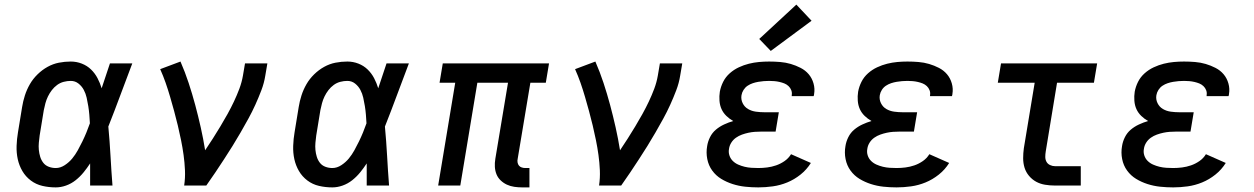

<svg xmlns="http://www.w3.org/2000/svg" viewBox="-20 -805 5440 833"><path d="M222 8Q192 8 164 1.5Q136 -5 113.5 -22Q91 -39 77 -63Q63 -87 57 -114.5Q51 -142 52 -172Q53 -202 58 -231L76 -341Q80 -366 88 -391Q96 -416 109.5 -439.5Q123 -463 143 -482.5Q163 -502 186.5 -515Q210 -528 235.5 -533Q261 -538 287 -538Q312 -538 335 -529Q358 -520 375 -503.5Q392 -487 403 -466Q414 -445 421 -422Q430 -449 439 -476Q448 -503 457 -530H554Q528 -462 502.5 -393Q477 -324 450 -256Q456 -192 459.5 -128Q463 -64 468 0H371Q371 -24 371 -48Q371 -72 371 -96Q358 -76 342.5 -57Q327 -38 308 -23Q289 -8 266.5 0Q244 8 222 8ZM222 -76Q242 -76 261 -88.5Q280 -101 293.5 -117.5Q307 -134 317.5 -153Q328 -172 337.5 -191.5Q347 -211 355 -230.5Q363 -250 370 -270Q369 -289 367.5 -307.5Q366 -326 363 -344.5Q360 -363 356 -381Q352 -399 343.5 -415Q335 -431 320.5 -442.5Q306 -454 287 -454Q272 -454 256.5 -450Q241 -446 228 -436.5Q215 -427 205 -414Q195 -401 188 -386.5Q181 -372 177 -357Q173 -342 170 -327L152 -217Q150 -202 148.5 -186Q147 -170 148.5 -154.5Q150 -139 154.5 -124.5Q159 -110 168 -98.5Q177 -87 191.5 -81.5Q206 -76 222 -76Z M779 0Q784 -33 782.5 -66.5Q781 -100 776.5 -132.5Q772 -165 765.5 -197Q759 -229 751.5 -260.5Q744 -292 735.5 -323Q727 -354 718 -385Q709 -416 698.5 -446Q688 -476 675 -505L763 -538Q783 -492 798.5 -445Q814 -398 827 -349.5Q840 -301 851 -252Q862 -203 870 -153Q887 -178 903.5 -204Q920 -230 936 -256.5Q952 -283 967 -310Q982 -337 995 -364.5Q1008 -392 1018.5 -420Q1029 -448 1034 -477L1043 -530H1140L1131 -477Q1126 -445 1114 -413.5Q1102 -382 1088 -351Q1074 -320 1057.5 -290Q1041 -260 1024 -230.5Q1007 -201 989 -172Q971 -143 952 -114Q933 -85 914 -56.5Q895 -28 875 0Z M1422 8Q1392 8 1364 1.5Q1336 -5 1313.5 -22Q1291 -39 1277 -63Q1263 -87 1257 -114.5Q1251 -142 1252 -172Q1253 -202 1258 -231L1276 -341Q1280 -366 1288 -391Q1296 -416 1309.5 -439.5Q1323 -463 1343 -482.5Q1363 -502 1386.5 -515Q1410 -528 1435.5 -533Q1461 -538 1487 -538Q1512 -538 1535 -529Q1558 -520 1575 -503.5Q1592 -487 1603 -466Q1614 -445 1621 -422Q1630 -449 1639 -476Q1648 -503 1657 -530H1754Q1728 -462 1702.5 -393Q1677 -324 1650 -256Q1656 -192 1659.5 -128Q1663 -64 1668 0H1571Q1571 -24 1571 -48Q1571 -72 1571 -96Q1558 -76 1542.5 -57Q1527 -38 1508 -23Q1489 -8 1466.5 0Q1444 8 1422 8ZM1422 -76Q1442 -76 1461 -88.5Q1480 -101 1493.5 -117.5Q1507 -134 1517.5 -153Q1528 -172 1537.5 -191.5Q1547 -211 1555 -230.5Q1563 -250 1570 -270Q1569 -289 1567.5 -307.5Q1566 -326 1563 -344.5Q1560 -363 1556 -381Q1552 -399 1543.5 -415Q1535 -431 1520.5 -442.5Q1506 -454 1487 -454Q1472 -454 1456.5 -450Q1441 -446 1428 -436.5Q1415 -427 1405 -414Q1395 -401 1388 -386.5Q1381 -372 1377 -357Q1373 -342 1370 -327L1352 -217Q1350 -202 1348.5 -186Q1347 -170 1348.5 -154.5Q1350 -139 1354.5 -124.5Q1359 -110 1368 -98.5Q1377 -87 1391.5 -81.5Q1406 -76 1422 -76Z M2245 8Q2228 8 2211 5.5Q2194 3 2179 -4Q2164 -11 2152 -22.5Q2140 -34 2134 -49Q2128 -64 2127 -81Q2126 -98 2129 -116L2184 -446H2051L1977 0H1881L1955 -446H1887L1901 -530H2362L2348 -446H2281L2226 -116Q2224 -108 2225.5 -100Q2227 -92 2231.5 -86.5Q2236 -81 2243.5 -78.5Q2251 -76 2259 -76H2277V8Z M2579 0Q2584 -33 2582.5 -66.5Q2581 -100 2576.5 -132.5Q2572 -165 2565.5 -197Q2559 -229 2551.5 -260.5Q2544 -292 2535.5 -323Q2527 -354 2518 -385Q2509 -416 2498.5 -446Q2488 -476 2475 -505L2563 -538Q2583 -492 2598.5 -445Q2614 -398 2627 -349.5Q2640 -301 2651 -252Q2662 -203 2670 -153Q2687 -178 2703.5 -204Q2720 -230 2736 -256.5Q2752 -283 2767 -310Q2782 -337 2795 -364.5Q2808 -392 2818.5 -420Q2829 -448 2834 -477L2843 -530H2940L2931 -477Q2926 -445 2914 -413.5Q2902 -382 2888 -351Q2874 -320 2857.5 -290Q2841 -260 2824 -230.5Q2807 -201 2789 -172Q2771 -143 2752 -114Q2733 -85 2714 -56.5Q2695 -28 2675 0Z M3270 8Q3241 8 3213 5Q3185 2 3158.5 -6.5Q3132 -15 3109 -29Q3086 -43 3070 -65Q3054 -87 3048.5 -115Q3043 -143 3048 -171Q3051 -191 3060.5 -210Q3070 -229 3086 -242.5Q3102 -256 3121.5 -265Q3141 -274 3161 -280Q3145 -289 3131.5 -302Q3118 -315 3110.5 -331.5Q3103 -348 3101.5 -368Q3100 -388 3103 -407Q3107 -429 3117.5 -450Q3128 -471 3146 -487Q3164 -503 3185.5 -513Q3207 -523 3229 -528.5Q3251 -534 3273 -536Q3295 -538 3317 -538Q3341 -538 3365 -536Q3389 -534 3411 -527.5Q3433 -521 3453.5 -510.5Q3474 -500 3488.5 -483Q3503 -466 3509.5 -443Q3516 -420 3512 -397Q3512 -395 3511.5 -393Q3511 -391 3510 -388H3415Q3415 -389 3415 -390Q3415 -391 3415 -392Q3417 -403 3413 -413.5Q3409 -424 3401 -431.5Q3393 -439 3383 -443Q3373 -447 3362 -449.5Q3351 -452 3340 -453Q3329 -454 3317 -454Q3305 -454 3293.5 -453Q3282 -452 3270 -450Q3258 -448 3246 -444Q3234 -440 3223.5 -433Q3213 -426 3206 -415Q3199 -404 3197 -392Q3194 -374 3202 -357.5Q3210 -341 3225.5 -332Q3241 -323 3259.5 -320.5Q3278 -318 3296 -318H3359L3345 -234H3282Q3268 -234 3254.5 -233Q3241 -232 3227 -229Q3213 -226 3199 -221Q3185 -216 3173 -207.5Q3161 -199 3153 -186.5Q3145 -174 3143 -160Q3140 -145 3144.5 -131Q3149 -117 3159 -107Q3169 -97 3182.5 -91Q3196 -85 3210.5 -81.5Q3225 -78 3240 -77Q3255 -76 3270 -76Q3289 -76 3308.5 -78.5Q3328 -81 3347 -87.5Q3366 -94 3383.5 -106Q3401 -118 3412 -136L3498 -98Q3480 -69 3453 -47.5Q3426 -26 3395.5 -13.5Q3365 -1 3333 3.5Q3301 8 3270 8ZM3324 -584 3274 -636 3435 -785 3501 -715Z M3870 8Q3841 8 3813 5Q3785 2 3758.5 -6.5Q3732 -15 3709 -29Q3686 -43 3670 -65Q3654 -87 3648.5 -115Q3643 -143 3648 -171Q3651 -191 3660.5 -210Q3670 -229 3686 -242.5Q3702 -256 3721.5 -265Q3741 -274 3761 -280Q3745 -289 3731.5 -302Q3718 -315 3710.5 -331.5Q3703 -348 3701.5 -368Q3700 -388 3703 -407Q3707 -429 3717.5 -450Q3728 -471 3746 -487Q3764 -503 3785.5 -513Q3807 -523 3829 -528.5Q3851 -534 3873 -536Q3895 -538 3917 -538Q3941 -538 3965 -536Q3989 -534 4011 -527.5Q4033 -521 4053.5 -510.5Q4074 -500 4088.5 -483Q4103 -466 4109.5 -443Q4116 -420 4112 -397Q4112 -395 4111.5 -393Q4111 -391 4110 -388H4015Q4015 -389 4015 -390Q4015 -391 4015 -392Q4017 -403 4013 -413.5Q4009 -424 4001 -431.5Q3993 -439 3983 -443Q3973 -447 3962 -449.5Q3951 -452 3940 -453Q3929 -454 3917 -454Q3905 -454 3893.5 -453Q3882 -452 3870 -450Q3858 -448 3846 -444Q3834 -440 3823.5 -433Q3813 -426 3806 -415Q3799 -404 3797 -392Q3794 -374 3802 -357.5Q3810 -341 3825.5 -332Q3841 -323 3859.5 -320.5Q3878 -318 3896 -318H3959L3945 -234H3882Q3868 -234 3854.5 -233Q3841 -232 3827 -229Q3813 -226 3799 -221Q3785 -216 3773 -207.5Q3761 -199 3753 -186.5Q3745 -174 3743 -160Q3740 -145 3744.5 -131Q3749 -117 3759 -107Q3769 -97 3782.5 -91Q3796 -85 3810.5 -81.5Q3825 -78 3840 -77Q3855 -76 3870 -76Q3889 -76 3908.5 -78.5Q3928 -81 3947 -87.5Q3966 -94 3983.5 -106Q4001 -118 4012 -136L4098 -98Q4080 -69 4053 -47.5Q4026 -26 3995.5 -13.5Q3965 -1 3933 3.5Q3901 8 3870 8Z M4557 0Q4535 0 4514 -3.5Q4493 -7 4475.5 -16.5Q4458 -26 4444.5 -42Q4431 -58 4425 -77.5Q4419 -97 4419 -118.5Q4419 -140 4422 -162L4469 -446H4309L4323 -530H4740L4726 -446H4566L4517 -148Q4515 -136 4515 -124.5Q4515 -113 4520 -103.5Q4525 -94 4535.5 -89Q4546 -84 4557 -84H4669V0Z M5070 8Q5041 8 5013 5Q4985 2 4958.5 -6.5Q4932 -15 4909 -29Q4886 -43 4870 -65Q4854 -87 4848.5 -115Q4843 -143 4848 -171Q4851 -191 4860.5 -210Q4870 -229 4886 -242.5Q4902 -256 4921.5 -265Q4941 -274 4961 -280Q4945 -289 4931.5 -302Q4918 -315 4910.5 -331.5Q4903 -348 4901.5 -368Q4900 -388 4903 -407Q4907 -429 4917.5 -450Q4928 -471 4946 -487Q4964 -503 4985.5 -513Q5007 -523 5029 -528.5Q5051 -534 5073 -536Q5095 -538 5117 -538Q5141 -538 5165 -536Q5189 -534 5211 -527.5Q5233 -521 5253.5 -510.5Q5274 -500 5288.5 -483Q5303 -466 5309.5 -443Q5316 -420 5312 -397Q5312 -395 5311.5 -393Q5311 -391 5310 -388H5215Q5215 -389 5215 -390Q5215 -391 5215 -392Q5217 -403 5213 -413.5Q5209 -424 5201 -431.5Q5193 -439 5183 -443Q5173 -447 5162 -449.5Q5151 -452 5140 -453Q5129 -454 5117 -454Q5105 -454 5093.5 -453Q5082 -452 5070 -450Q5058 -448 5046 -444Q5034 -440 5023.5 -433Q5013 -426 5006 -415Q4999 -404 4997 -392Q4994 -374 5002 -357.5Q5010 -341 5025.5 -332Q5041 -323 5059.5 -320.5Q5078 -318 5096 -318H5159L5145 -234H5082Q5068 -234 5054.5 -233Q5041 -232 5027 -229Q5013 -226 4999 -221Q4985 -216 4973 -207.5Q4961 -199 4953 -186.5Q4945 -174 4943 -160Q4940 -145 4944.5 -131Q4949 -117 4959 -107Q4969 -97 4982.5 -91Q4996 -85 5010.5 -81.5Q5025 -78 5040 -77Q5055 -76 5070 -76Q5089 -76 5108.5 -78.5Q5128 -81 5147 -87.5Q5166 -94 5183.5 -106Q5201 -118 5212 -136L5298 -98Q5280 -69 5253 -47.5Q5226 -26 5195.5 -13.5Q5165 -1 5133 3.5Q5101 8 5070 8Z"/></svg>

Font: Iosevka Curly Slab MdEx
Style: Italic
Weight: 500
Width: 7
Italic angle: -9°
Monospace: yes
Designer: Belleve Invis
Foundry: Belleve Invis
Version: Version 11.0.0; ttfautohint (v1.8.3)